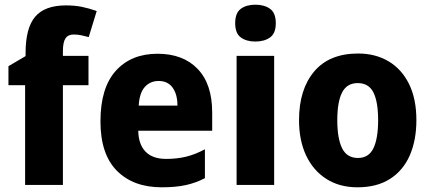

<svg xmlns="http://www.w3.org/2000/svg" viewBox="-20 -788 1836 818"><path d="M357 -425H248V0H87V-425H16V-506L89 -549V-562Q89 -669 130 -717Q171 -765 261 -765Q298 -765 328 -759Q358 -753 392 -741L358 -630Q343 -634 327 -637.5Q311 -641 294 -641Q270 -641 259 -624.5Q248 -608 248 -570V-550H357Z M651 -559Q760 -559 822 -494.5Q884 -430 884 -309V-231H569Q570 -173 600 -142Q630 -111 688 -111Q734 -111 773 -120.5Q812 -130 853 -152V-29Q815 -9 772 0.5Q729 10 669 10Q548 10 478 -60.5Q408 -131 408 -271Q408 -414 473.5 -486.5Q539 -559 651 -559ZM656 -443Q620 -443 597 -417.5Q574 -392 571 -338H736Q736 -386 715.5 -414.5Q695 -443 656 -443Z M1068 -768Q1106 -768 1130.5 -750.5Q1155 -733 1155 -689Q1155 -646 1130.5 -628.5Q1106 -611 1068 -611Q1030 -611 1006 -628.5Q982 -646 982 -689Q982 -733 1006 -750.5Q1030 -768 1068 -768ZM1148 -550V0H988V-550Z M1754 -276Q1754 -191 1726 -126.5Q1698 -62 1642 -26Q1586 10 1503 10Q1426 10 1370 -26Q1314 -62 1284 -126Q1254 -190 1254 -276Q1254 -407 1318.5 -483.5Q1383 -560 1506 -560Q1579 -560 1635 -527Q1691 -494 1722.5 -430.5Q1754 -367 1754 -276ZM1417 -276Q1417 -198 1437.5 -156.5Q1458 -115 1505 -115Q1551 -115 1571 -156.5Q1591 -198 1591 -276Q1591 -354 1571 -394Q1551 -434 1504 -434Q1458 -434 1437.5 -394Q1417 -354 1417 -276Z"/></svg>

Font: Noto Sans Khmer UI SemiCondensed ExtraBold
Style: Regular
Weight: 800
Width: 4
Designer: Danh Hong and the Monotype Design Team
Foundry: Monotype Imaging Inc.
Version: Version 2.002; ttfautohint (v1.8.4.7-5d5b)